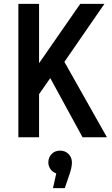

<svg xmlns="http://www.w3.org/2000/svg" viewBox="-20 -710 578 993"><path d="M75 0V-690H182V-383L395 -690H520L313 -390L533 0H407L240 -306L182 -223V0ZM352 131Q352 157 336 202L315 263H254L271 187Q252 180 241 164.5Q230 149 230 130Q230 104 247 86.5Q264 69 291 69Q317 69 334.5 86.5Q352 104 352 131Z"/></svg>

Font: Radio Canada Condensed Medium
Style: Regular
Weight: 500
Width: 3
Designer: Charles Daoud, Etienne Aubert Bonn, Alexandre Saumier Demers, Jacques Le Bailly
Foundry: Radio-Canada
Version: Version 2.104; ttfautohint (v1.8.4.7-5d5b);gftools[0.9.28.de